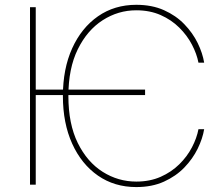

<svg xmlns="http://www.w3.org/2000/svg" viewBox="-20 -757 916 787"><path d="M574.7 -389.6V-367.2H110.8V-389.6ZM816.9 -500H793.5Q786.6 -536.1 766.8 -574Q747.1 -611.8 714.8 -643.8Q682.6 -675.8 638.4 -695.3Q594.2 -714.8 538.6 -714.8Q464.4 -714.8 400.9 -674.1Q337.4 -633.3 298.8 -554.9Q260.3 -476.6 260.3 -363.3Q260.3 -249 298.8 -170.9Q337.4 -92.8 400.9 -52.7Q464.4 -12.7 538.6 -12.7Q594.2 -12.7 638.4 -32.2Q682.6 -51.8 714.8 -83.5Q747.1 -115.2 766.8 -153.1Q786.6 -190.9 793.5 -227.5H816.9Q810.5 -189 790.3 -147.5Q770 -106 735.6 -70.3Q701.2 -34.7 652.1 -12.5Q603 9.8 538.6 9.8Q449.2 9.8 381.6 -37.1Q314 -84 275.9 -168Q237.8 -252 237.8 -363.3Q237.8 -475.1 275.9 -559.1Q314 -643.1 381.6 -690.2Q449.2 -737.3 538.6 -737.3Q603 -737.3 652.1 -715.3Q701.2 -693.4 735.6 -657.7Q770 -622.1 790.3 -580.6Q810.5 -539.1 816.9 -500ZM126.5 -727.5V0H103V-727.5Z"/></svg>

Font: Inter 20pt Thin
Style: Regular
Weight: 250
Version: Version 4.001;git-66647c0bb